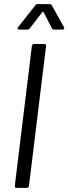

<svg xmlns="http://www.w3.org/2000/svg" viewBox="-20 -914 333 934"><path d="M73 -770H113C118 -770 122 -771 125 -776L186 -855C188 -857 192 -857 192 -855L232 -777C235 -773 238 -770 243 -770H284C291 -770 295 -776 291 -782L232 -888C230 -893 226 -894 221 -894H164C159 -894 155 -893 152 -888L68 -782C63 -776 65 -770 73 -770ZM60 0H110C115 0 120 -4 121 -10L204 -690C205 -696 201 -700 196 -700H146C140 -700 136 -696 135 -690L52 -10C51 -4 54 0 60 0Z"/></svg>

Font: Barlow Semi Condensed
Style: Italic
Weight: 400
Width: 4
Italic angle: -7°
Designer: Jeremy Tribby
Foundry: Tribby Type
Version: Version 1.422;hotconv 1.0.109;makeotfexe 2.5.65596